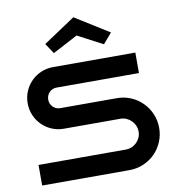

<svg xmlns="http://www.w3.org/2000/svg" viewBox="-85 -844 846 920"><g transform="rotate(-10 338.5 -384.0)"><path d="M646 -174.8Q646 -138.7 632.3 -106.7Q618.7 -74.7 595 -51Q571.3 -27.3 539.3 -13.7Q507.3 0 471.2 0H45.9V-100.1H471.2Q486.3 -100.1 500 -106Q513.7 -111.8 523.9 -122.1Q534.2 -132.3 540 -145.8Q545.9 -159.2 545.9 -174.8Q545.9 -189.9 540 -203.6Q534.2 -217.3 523.9 -227.5Q513.7 -237.8 500 -243.9Q486.3 -250 471.2 -250H195.8Q164.6 -250 137.2 -261.7Q109.9 -273.4 89.6 -293.7Q69.3 -314 57.6 -341.3Q45.9 -368.7 45.9 -399.9Q45.9 -431.2 57.6 -458.5Q69.3 -485.8 89.6 -506.1Q109.9 -526.4 137.2 -538.1Q164.6 -549.8 195.8 -549.8H596.2V-450.2H195.8Q174.8 -450.2 160.4 -435.8Q146 -421.4 146 -399.9Q146 -378.9 160.4 -364.5Q174.8 -350.1 195.8 -350.1H471.2Q507.3 -350.1 539.3 -336.4Q571.3 -322.8 595 -298.8Q618.7 -274.9 632.3 -243.2Q646 -211.4 646 -174.8ZM455.1 -615.2 333 -679.2 211.4 -615.2 178.2 -665 333 -768.1 498 -665Z"/></g></svg>

Font: Bruno Ace
Style: Regular
Weight: 400
Designer: Astigmatic (AOETI)
Foundry: Astigmatic (AOETI)
Version: Version 1.000